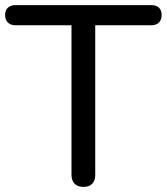

<svg xmlns="http://www.w3.org/2000/svg" viewBox="-23 -725 653 752"><path d="M304 7Q281 7 269 -5.5Q257 -18 257 -41V-626H38Q19 -626 8 -636.5Q-3 -647 -3 -666Q-3 -685 8 -695Q19 -705 38 -705H569Q589 -705 599.5 -695Q610 -685 610 -666Q610 -647 599.5 -636.5Q589 -626 569 -626H350V-41Q350 -18 338.5 -5.5Q327 7 304 7Z"/></svg>

Font: Nunito Medium
Style: Regular
Weight: 500
Designer: Vernon Adams
Foundry: Vernon Adams
Version: Version 3.602